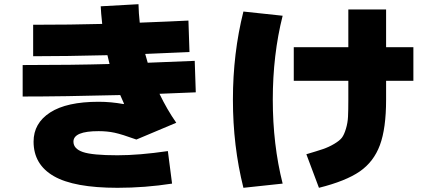

<svg xmlns="http://www.w3.org/2000/svg" viewBox="-20 -835 2040 915"><path d="M88 -375V-525Q328 -525 502 -530Q498 -544 492 -572Q294 -567 138 -567V-717Q320 -717 467 -721Q461 -777 460 -805L640 -815Q641 -771 646 -727Q802 -733 878 -737L883 -587Q878 -587 672 -578L684 -536Q834 -542 908 -545L913 -395Q856 -392 740 -388Q776 -313 820 -250L630 -170Q561 -195 526 -202.5Q491 -210 450 -210Q330 -210 330 -160Q330 -126 375 -110.5Q420 -95 540 -95Q643 -95 780 -115L800 40Q671 60 540 60Q333 60 236.5 4.5Q140 -51 140 -160Q140 -248 219 -299Q298 -350 450 -350Q509 -350 569 -339L571 -341Q565 -354 553 -382Q280 -375 88 -375Z M1950 -610V-450H1820V-360Q1820 -223 1790.5 -143.5Q1761 -64 1694.5 -18Q1628 28 1500 60L1440 -100Q1491 -115 1519 -124.5Q1547 -134 1573 -149.5Q1599 -165 1609.5 -179Q1620 -193 1628.5 -221Q1637 -249 1638.5 -278.5Q1640 -308 1640 -360V-450H1380V-610H1640V-790H1820V-610ZM1327 -760Q1280 -574 1280 -360Q1280 -146 1327 40L1140 60Q1090 -139 1090 -360Q1090 -581 1140 -780Z"/></svg>

Font: Mplus 1p Black
Style: Regular
Weight: 900
Version: Version 1.061